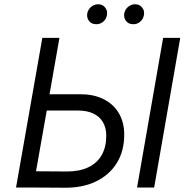

<svg xmlns="http://www.w3.org/2000/svg" viewBox="-20 -877 887 898"><path d="M134 -76 294 -75Q352 -75 393 -94.5Q434 -114 455.5 -151.5Q477 -189 477 -242Q477 -279 461.5 -305.5Q446 -332 416.5 -346Q387 -360 345 -360H189L202 -436H359Q420 -436 466 -412.5Q512 -389 536.5 -346.5Q561 -304 561 -248Q561 -170 526 -114Q491 -58 428 -28Q365 2 282 1L120 0ZM178 -700H258L205 -398L204 -390L135 0H55ZM743 -700H823L701 0H621ZM388 -814Q392 -834 407.5 -846Q423 -858 442 -857Q461 -856 472.5 -841Q484 -826 480 -806Q477 -787 461.5 -774.5Q446 -762 426 -764Q407 -765 396 -779.5Q385 -794 388 -814ZM561 -814Q565 -834 580.5 -846Q596 -858 615 -857Q634 -856 645.5 -841Q657 -826 653 -806Q650 -787 634.5 -774.5Q619 -762 599 -764Q580 -765 569 -779.5Q558 -794 561 -814Z"/></svg>

Font: Fixel Italic Variable 20240409 Display Thin
Style: Italic
Weight: 100
Italic angle: -10°
Designer: AlfaBravo + MacPaw
Foundry: Kyrylo Tkachov, Marchela Mozhyna, Serhii Makarenko, Maria Weinstein, Zakhar Kryvoshyya
Version: Version 1.211;Glyphs 3.2 (3225)